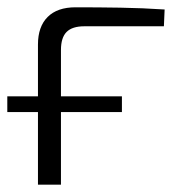

<svg xmlns="http://www.w3.org/2000/svg" viewBox="-22 -506 495 526"><path d="M-2 -199V-242H312V-199ZM185 -486Q246 -486 307.5 -485Q369 -484 429 -480L427 -434H209Q176 -434 160.5 -418.5Q145 -403 145 -369V0H82V-384Q82 -433 108.5 -459.5Q135 -486 185 -486Z"/></svg>

Font: Exo 2 Light
Style: Regular
Weight: 300
Designer: Natanael Gama
Foundry: Natanael Gama
Version: Version 2.010